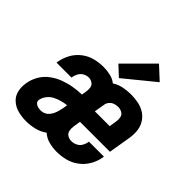

<svg xmlns="http://www.w3.org/2000/svg" viewBox="-202 -948 1124 1124"><g transform="rotate(45 360.0 -386.5)"><path d="M175 8Q209 8 244 -0.5Q279 -9 308 -30Q331 -9 362.5 -0.5Q394 8 428 8Q464 8 500 -1Q536 -10 567.5 -33.5Q599 -57 618 -90.5Q637 -124 643 -160Q644 -164 644 -168H520V-165Q517 -147 507.5 -130.5Q498 -114 480.5 -105.5Q463 -97 445 -97Q427 -97 412.5 -106Q398 -115 394.5 -132.5Q391 -150 394 -168L401 -213H649L671 -345Q677 -377 674.5 -408.5Q672 -440 657 -466Q642 -492 617.5 -508.5Q593 -525 562.5 -531.5Q532 -538 500 -538Q470 -538 438 -532Q406 -526 378 -508Q357 -525 329 -531.5Q301 -538 271 -538Q236 -538 200 -529Q164 -520 133 -496Q102 -472 84 -438.5Q66 -405 60 -370Q60 -366 59 -361H183Q183 -363 183 -365Q186 -382 195 -398.5Q204 -415 220.5 -424Q237 -433 254 -433Q271 -433 285 -423.5Q299 -414 301.5 -397Q304 -380 301 -363L296 -334Q261 -333 225.5 -327Q190 -321 155.5 -308Q121 -295 90.5 -272Q60 -249 41.5 -216Q23 -183 18 -148Q12 -114 20 -82Q28 -50 52.5 -29Q77 -8 109 0Q141 8 175 8ZM419 -318 430 -383Q432 -398 442.5 -410.5Q453 -423 468 -428Q483 -433 498 -433Q516 -433 531 -424Q546 -415 549 -397.5Q552 -380 549 -363L542 -318ZM192 -97Q179 -97 167 -100Q155 -103 146.5 -112Q138 -121 140 -134Q144 -155 158.5 -174Q173 -193 193.5 -203.5Q214 -214 235.5 -220Q257 -226 279 -228L275 -202Q272 -188 268.5 -174Q265 -160 259 -146.5Q253 -133 243 -121Q233 -109 219.5 -103Q206 -97 192 -97ZM381 -555 567 -707 487 -781 319 -613Z"/></g></svg>

Font: Iosevka Sparkle
Style: Bold Italic
Weight: 700
Italic angle: -9°
Designer: Belleve Invis
Foundry: Belleve Invis
Version: Version 4.5.0; ttfautohint (v1.8.3)